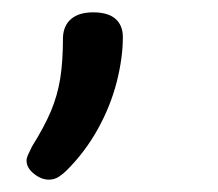

<svg xmlns="http://www.w3.org/2000/svg" viewBox="-20 -106 353 311"><path d="M59 185Q47 185 35 175.5Q23 166 23 154Q23 150 25.5 144.5Q28 139 32 131Q52 99 62.5 74Q73 49 77.5 21.5Q82 -6 82 -46Q83 -65 95.5 -75.5Q108 -86 131 -86Q155 -86 167 -75.5Q179 -65 179 -46Q179 -12 169 27Q159 66 138.5 103Q118 140 88 170Q82 176 75 180.5Q68 185 59 185Z"/></svg>

Font: Playwrite GB J
Style: Italic
Weight: 400
Italic angle: -7.01216°
Designer: Veronika Burian, José Scaglione
Foundry: TypeTogether
Version: Version 1.002